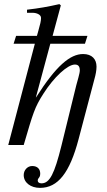

<svg xmlns="http://www.w3.org/2000/svg" viewBox="-20 -703 519 931"><path d="M154 -231 224 -491H392L404 -529H235L275 -677L268 -683C210 -670 171 -663 111 -656V-641H138C156 -641 179 -633 179 -616C179 -602 175 -585 166 -554L159 -529H58L46 -491H149L20 0H95C141 -157 148 -182 190 -248C242 -330 308 -390 343 -390C358 -390 367 -383 367 -361C367 -347 354 -306 350 -290L278 3C244 140 221 186 181 186C169 186 163 180 163 173C163 158 175 161 175 139C175 118 163 102 136 102C113 102 95 122 95 146C95 182 128 208 174 208C261 208 318 135 361 -28L438 -320C444 -341 448 -362 448 -380C448 -416 426 -441 383 -441C320 -441 252 -384 155 -231Z"/></svg>

Font: XITS
Style: Italic
Weight: 400
Italic angle: -16.33°
Designer: MicroPress Inc., with final additions and corrections provided by Coen Hoffman, Elsevier (retired)
Version: Version 1.107